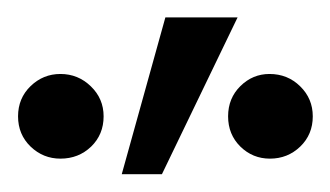

<svg xmlns="http://www.w3.org/2000/svg" viewBox="-39 -777 373 217"><path d="M229.5 -757.3 144 -580.1H98.6L147.9 -757.3ZM266.1 -597.7Q246.6 -597.7 232.7 -611.3Q218.8 -625 218.8 -645.5Q218.8 -666 232.7 -679.7Q246.6 -693.4 265.6 -693.4Q286.1 -693.4 300.3 -679.4Q314.5 -665.5 314.5 -645.5Q314.5 -625 300.3 -611.3Q286.1 -597.7 266.1 -597.7ZM29.3 -597.7Q9.8 -597.7 -4.4 -611.3Q-18.6 -625 -18.6 -645.5Q-18.6 -666 -4.4 -679.7Q9.8 -693.4 29.3 -693.4Q49.3 -693.4 63.7 -679.4Q78.1 -665.5 78.1 -645.5Q78.1 -625 64 -611.3Q49.8 -597.7 29.3 -597.7Z"/></svg>

Font: Segoe UI Historic
Style: Regular
Weight: 400
Foundry: Microsoft Corporation
Version: Version 1.03